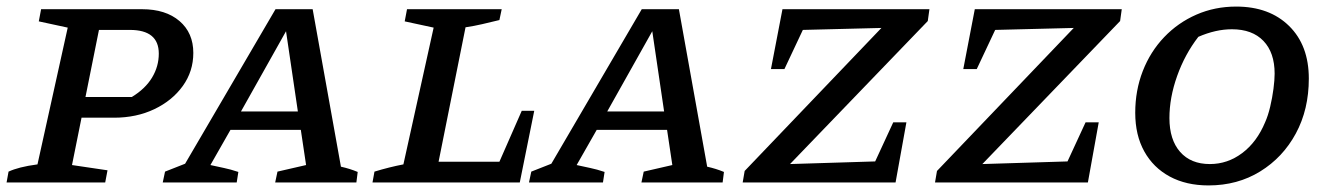

<svg xmlns="http://www.w3.org/2000/svg" viewBox="-24 -555 4048 584"><path d="M-4 0 2 -33Q17 -40 38.5 -45.5Q60 -51 90 -55L182 -471L94 -490L101 -527H408Q480 -527 522 -491Q564 -455 564 -394Q564 -338 532 -293.5Q500 -249 445.5 -223Q391 -197 323 -197H224L195 -53L303 -37L296 0ZM371 -464H277L236 -260H377Q418 -285 438.5 -319Q459 -353 459 -392Q459 -464 371 -464Z M1013 -48Q1040 -42 1064 -32L1060 0H813L820 -33L907 -53L891 -160H677L616 -53Q638 -48 657.5 -44Q677 -40 701 -32L696 0H471L478 -33L539 -57L814 -527H927ZM709 -216H882L846 -460Z M1563 -218H1601L1557 0H1109L1115 -33Q1138 -40 1160 -45.5Q1182 -51 1203 -55L1295 -471L1207 -490L1214 -527H1502L1495 -494Q1466 -487 1442.5 -481.5Q1419 -476 1392 -472L1310 -63H1495Z M2127 -48Q2154 -42 2178 -32L2174 0H1927L1934 -33L2021 -53L2005 -160H1791L1730 -53Q1752 -48 1771.5 -44Q1791 -40 1815 -32L1810 0H1585L1592 -33L1653 -57L1928 -527H2041ZM1823 -216H1996L1960 -460Z M2798 -491 2379 -56 2638 -64 2693 -183H2733L2700 0H2235L2241 -35L2657 -470L2418 -464L2362 -345H2321L2356 -527H2803Z M3383 -491 2964 -56 3223 -64 3278 -183H3318L3285 0H2820L2826 -35L3242 -470L3003 -464L2947 -345H2906L2941 -527H3388Z M3652 9Q3584 9 3534 -18Q3484 -45 3456.5 -94.5Q3429 -144 3429 -212Q3429 -280 3452 -339Q3475 -398 3517 -442Q3559 -486 3615 -510.5Q3671 -535 3736 -535Q3837 -535 3897 -476Q3957 -417 3957 -316Q3957 -222 3917.5 -149Q3878 -76 3809 -33.5Q3740 9 3652 9ZM3656 -56Q3710 -56 3754.5 -89.5Q3799 -123 3824 -183Q3833 -203 3839.5 -230.5Q3846 -258 3849.5 -285Q3853 -312 3853 -331Q3853 -395 3819 -430.5Q3785 -466 3723 -466Q3674 -466 3621 -443Q3580 -390 3556.5 -324Q3533 -258 3533 -196Q3533 -130 3565.5 -93Q3598 -56 3656 -56Z"/></svg>

Font: Piazzolla SC Medium
Style: Italic
Weight: 500
Italic angle: -11.3°
Designer: Juan Pablo del Peral
Foundry: Huerta Tipografica
Version: Version 1.330